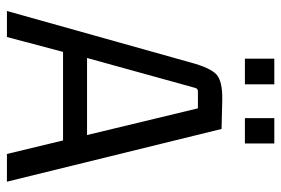

<svg xmlns="http://www.w3.org/2000/svg" viewBox="-152 -680 831 568"><g transform="rotate(90 264.0 -395.5)"><path d="M229 -704H153V-791H229ZM404 -704H329V-791H404ZM517 0H435L395 -166H133L89 0H12L164 -542Q180 -602 200 -620Q220 -638 275 -637L361 -635ZM239 -555 151 -237H379L300 -565H249Q241 -565 239 -555Z"/></g></svg>

Font: Gemunu Libre
Style: Regular
Weight: 400
Designer: Puspanada Ekanayake, Sola Matas, Pathum Egodawatta, Kosala Senevirathne
Foundry: mooniak
Version: Version 1.100